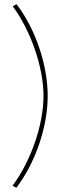

<svg xmlns="http://www.w3.org/2000/svg" viewBox="-20 -736 329 918"><path d="M58 162C149 43 208 -129 208 -277C208 -425 150 -598 59 -716L41 -706C128 -588 188 -414 188 -277C188 -140 128 34 40 152Z"/></svg>

Font: Fixel Display Thin
Style: Regular
Weight: 100
Designer: AlfaBravo + MacPaw
Foundry: Kyrylo Tkachov, Marchela Mozhyna, Serhii Makarenko, Maria Weinstein, Zakhar Kryvoshyya
Version: Version 1.211